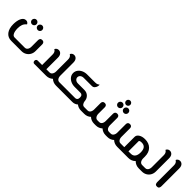

<svg xmlns="http://www.w3.org/2000/svg" viewBox="319 -2232 3664 3664"><g transform="rotate(45 2151.0 -400.0)"><path d="M264 0Q170 0 117.5 -67.5Q65 -135 65 -253Q65 -294 71.5 -334Q78 -374 92.5 -407Q107 -440 130.5 -460Q154 -480 186 -480Q217 -480 233.5 -464Q250 -448 254 -436Q211 -401 195 -358Q179 -315 179 -255Q179 -217 186.5 -179Q194 -141 213 -116Q232 -91 264 -91H540Q565 -91 582 -106Q599 -121 607 -144Q615 -167 615 -191V-372Q615 -397 628.5 -414Q642 -431 672 -431Q701 -431 715 -414Q729 -397 729 -372V-191Q729 -136 704.5 -93Q680 -50 637 -25Q594 0 540 0ZM475 -503Q450 -503 431.5 -521Q413 -539 413 -564Q413 -590 431.5 -608.5Q450 -627 475 -627Q501 -627 518.5 -608.5Q536 -590 536 -564Q536 -539 518.5 -521Q501 -503 475 -503ZM319 -503Q294 -503 276 -521Q258 -539 258 -564Q258 -590 276 -608.5Q294 -627 319 -627Q345 -627 363 -608.5Q381 -590 381 -564Q381 -539 363 -521Q345 -503 319 -503Z M884 0Q867 0 855.5 -12.5Q844 -25 844 -46Q844 -66 855.5 -78.5Q867 -91 885 -91H1006V-372Q1006 -405 997 -425Q988 -445 976.5 -455Q965 -465 956 -470Q958 -477 966.5 -488.5Q975 -500 990.5 -509.5Q1006 -519 1030 -519Q1067 -519 1093.5 -489.5Q1120 -460 1120 -403V-91H1206Q1232 -91 1248.5 -106Q1265 -121 1273.5 -144Q1282 -167 1282 -191V-513Q1282 -546 1273 -566Q1264 -586 1252 -596Q1240 -606 1232 -611Q1233 -618 1241.5 -629.5Q1250 -641 1266 -650.5Q1282 -660 1305 -660Q1343 -660 1369 -630.5Q1395 -601 1395 -544V-191Q1395 -167 1403 -144Q1411 -121 1428 -106Q1445 -91 1471 -91H1516Q1527 -91 1531.5 -79Q1536 -67 1536 -46Q1536 -25 1531.5 -12.5Q1527 0 1516 0H1471Q1431 0 1397 -13.5Q1363 -27 1338 -51Q1313 -27 1279.5 -13.5Q1246 0 1206 0Z M1516 0Q1505 0 1500.5 -12.5Q1496 -25 1496 -46Q1496 -67 1500.5 -79Q1505 -91 1516 -91H1900Q1924 -91 1940 -108.5Q1956 -126 1956 -162Q1956 -199 1940 -216.5Q1924 -234 1900 -234H1741Q1683 -234 1635.5 -256Q1588 -278 1560 -316Q1532 -354 1532 -402Q1532 -450 1560 -488.5Q1588 -527 1635.5 -549Q1683 -571 1741 -571H1958Q1995 -571 2016 -582Q2037 -593 2048 -602Q2051 -581 2043 -552Q2035 -523 2014.5 -501Q1994 -479 1958 -479H1741Q1699 -479 1672.5 -457Q1646 -435 1646 -402Q1646 -369 1672.5 -347Q1699 -325 1741 -325H1912Q1979 -325 2022.5 -282Q2066 -239 2069 -173Q2073 -142 2091 -116.5Q2109 -91 2143 -91H2188Q2200 -91 2204 -79Q2208 -67 2208 -46Q2208 -25 2204 -12.5Q2200 0 2188 0H2144Q2108 0 2077 -11Q2046 -22 2022 -42Q2001 -22 1973 -11Q1945 0 1912 0Z M2188 0Q2177 0 2172.5 -12.5Q2168 -25 2168 -46Q2168 -67 2172.5 -79Q2177 -91 2188 -91H2233Q2259 -91 2275.5 -106Q2292 -121 2300 -144Q2308 -167 2308 -191V-368Q2308 -392 2322 -408.5Q2336 -425 2365 -425Q2394 -425 2408 -408.5Q2422 -392 2422 -368V-191Q2422 -168 2430 -145Q2438 -122 2455 -106.5Q2472 -91 2497 -91H2545Q2571 -91 2587.5 -106Q2604 -121 2612 -144Q2620 -167 2620 -191V-392Q2620 -416 2634 -432.5Q2648 -449 2677 -449Q2707 -449 2720.5 -432.5Q2734 -416 2734 -392V-191Q2734 -167 2742 -144Q2750 -121 2767 -106Q2784 -91 2809 -91H2857Q2883 -91 2899.5 -106Q2916 -121 2924.5 -144Q2933 -167 2933 -191V-423Q2933 -447 2946.5 -463.5Q2960 -480 2989 -480Q3019 -480 3032.5 -463.5Q3046 -447 3046 -423V-191Q3046 -167 3054 -144Q3062 -121 3079 -106Q3096 -91 3122 -91H3166Q3178 -91 3182 -79Q3186 -67 3186 -46Q3186 -25 3182 -12.5Q3178 0 3166 0H3122Q3082 0 3048 -13.5Q3014 -27 2989 -51Q2964 -27 2930.5 -13.5Q2897 0 2857 0H2809Q2770 0 2736 -13.5Q2702 -27 2677 -51Q2652 -27 2618.5 -13.5Q2585 0 2545 0H2497Q2458 0 2424 -13.5Q2390 -27 2365 -51Q2340 -27 2306.5 -13.5Q2273 0 2233 0ZM2677 -685Q2653 -685 2636.5 -702Q2620 -719 2620 -743Q2620 -767 2636.5 -783.5Q2653 -800 2677 -800Q2701 -800 2717.5 -783.5Q2734 -767 2734 -743Q2734 -719 2717.5 -702Q2701 -685 2677 -685ZM2755 -545Q2730 -545 2711.5 -563Q2693 -581 2693 -607Q2693 -633 2711.5 -651Q2730 -669 2755 -669Q2781 -669 2798.5 -651Q2816 -633 2816 -607Q2816 -581 2798.5 -563Q2781 -545 2755 -545ZM2599 -545Q2574 -545 2556 -563Q2538 -581 2538 -607Q2538 -633 2556 -651Q2574 -669 2599 -669Q2625 -669 2643 -651Q2661 -633 2661 -607Q2661 -581 2643 -563Q2625 -545 2599 -545Z M3398 -389Q3346 -389 3336 -369V-91H3402Q3457 -91 3486.5 -130Q3516 -169 3516 -241Q3516 -317 3486 -353Q3456 -389 3398 -389ZM3166 0Q3155 0 3150.5 -12.5Q3146 -25 3146 -46Q3146 -67 3150.5 -79Q3155 -91 3166 -91H3223V-369Q3223 -417 3272 -448.5Q3321 -480 3398 -480Q3504 -480 3566.5 -417Q3629 -354 3629 -241Q3629 -239 3629 -238V-191Q3629 -167 3637 -144Q3645 -121 3662 -106Q3679 -91 3705 -91H3749Q3761 -91 3765 -79Q3769 -67 3769 -46Q3769 -25 3765 -12.5Q3761 0 3749 0H3705Q3662 0 3626 -15.5Q3590 -31 3565 -58Q3509 0 3422 0Z M3749 0Q3738 0 3733.5 -12.5Q3729 -25 3729 -46Q3729 -67 3733.5 -79Q3738 -91 3749 -91H3789Q3815 -91 3832 -106Q3849 -121 3857 -144Q3865 -167 3865 -191V-513Q3865 -546 3856 -566Q3847 -586 3835 -596Q3823 -606 3815 -611Q3817 -618 3825.5 -629.5Q3834 -641 3849.5 -650.5Q3865 -660 3888 -660Q3926 -660 3952 -630.5Q3978 -601 3978 -544V-191Q3978 -136 3954 -93Q3930 -50 3887 -25Q3844 0 3789 0Z M4195 0Q4160 0 4149.5 -20.5Q4139 -41 4139 -66V-513Q4139 -546 4130 -566Q4121 -586 4109 -596Q4097 -606 4089 -611Q4090 -618 4098.5 -629.5Q4107 -641 4123 -650.5Q4139 -660 4163 -660Q4201 -660 4226.5 -630.5Q4252 -601 4252 -544V-65Q4252 -41 4241 -20.5Q4230 0 4195 0Z"/></g></svg>

Font: El Messiri SemiBold
Style: Regular
Weight: 600
Designer: Mohamed Gaber
Foundry: Kief Type Foundry
Version: Version 2.020; ttfautohint (v1.8.3)